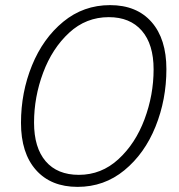

<svg xmlns="http://www.w3.org/2000/svg" viewBox="-20 -725 698 750"><path d="M62 -245Q62 -364 105 -469.5Q148 -575 227 -640Q306 -705 410 -705Q514 -705 572 -639Q630 -573 630 -455Q630 -336 587.5 -230.5Q545 -125 466 -60Q387 5 283 5Q179 5 120.5 -61Q62 -127 62 -245ZM580 -454Q580 -552 534 -605Q488 -658 405 -658Q316 -658 250 -597Q184 -536 148.5 -441Q113 -346 113 -246Q113 -148 158.5 -95Q204 -42 288 -42Q376 -42 442.5 -103Q509 -164 544.5 -259Q580 -354 580 -454Z"/></svg>

Font: Montserrat Alternates Light
Style: Italic
Weight: 300
Italic angle: -11.3°
Designer: Julieta Ulanovsky
Foundry: Julieta Ulanovsky
Version: Version 7.200